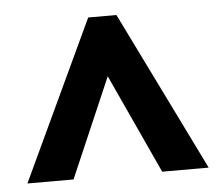

<svg xmlns="http://www.w3.org/2000/svg" viewBox="-40 -762 619 535"><g transform="rotate(-5 269.5 -495.0)"><path d="M225 -718H304L523 -272H393L265 -550L145 -272H16Z"/></g></svg>

Font: Noto Sans Devanagari UI SemiCondensed ExtraBold
Style: Regular
Weight: 800
Width: 4
Designer: Jelle Bosma - Monotype Design Team
Foundry: Monotype Imaging Inc.
Version: Version 2.004; ttfautohint (v1.8.4.7-5d5b)